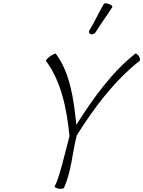

<svg xmlns="http://www.w3.org/2000/svg" viewBox="-20 -1154 884 1185"><path d="M569 -953C601 -1007 640 -1057 673 -1110C676 -1115 668 -1124 653 -1129C639 -1135 625 -1135 621 -1130C589 -1076 565 -1020 532 -967C526 -958 529 -947 539 -943C549 -940 562 -944 569 -953ZM264 -778C358 -650 392 -484 409 -314C381 -209 346 -55 318 -5C315 0 325 7 341 10C357 13 372 11 375 5C423 -102 425 -210 454 -319C560 -487 681 -651 841 -778C847 -782 845 -795 837 -807C830 -819 819 -826 814 -822C664 -703 553 -543 451 -384C435 -543 413 -703 325 -822C323 -826 307 -819 290 -807C273 -795 261 -782 264 -778Z"/></svg>

Font: Nupuram ExtraLight Oblique
Style: Regular
Weight: 200
Designer: Santhosh Thottingal (santhosh.thottingal@gmail.com)
Foundry: SMC
Version: Version 1.000